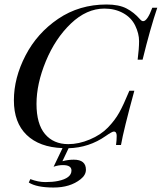

<svg xmlns="http://www.w3.org/2000/svg" viewBox="-20 -642 716 850"><path d="M306.6 64.9Q360.4 64.9 360.4 109.4Q360.4 132.8 336.9 151.4Q290.5 188.5 216.3 188.2Q142.1 188 107.4 166L114.3 150.9Q148.9 164.1 180.9 164.1Q212.9 164.1 236.8 159.2Q296.4 147 296.4 112.8Q296.4 88.9 258.3 88.9Q237.8 88.9 217.3 96.2L256.8 13.7Q154.3 9.8 97.9 -44.7Q41.5 -99.1 41.5 -198Q41.5 -296.9 92.8 -396Q144 -495.1 237.5 -558.6Q331.1 -622.1 451.7 -622.1Q506.3 -622.1 539.8 -604.7Q573.2 -587.4 599.6 -557.1Q606.9 -548.3 613.8 -548.3Q632.3 -548.3 654.3 -607.9H676.3Q645 -515.6 611.3 -377.9H589.4Q595.7 -427.2 595.7 -460.2Q595.7 -493.2 578.6 -528.6Q561.5 -564 525.1 -584Q488.8 -604 442.4 -604Q363.3 -604 293.9 -537.8Q224.6 -471.7 183.1 -371.3Q141.6 -271 141.6 -182.1Q141.6 -93.3 179.2 -48.6Q216.8 -3.9 282.7 -3.9Q328.6 -3.9 377.4 -24.4Q426.3 -44.9 457.5 -77.1Q488.8 -109.4 507.8 -143.6Q526.9 -177.7 552.7 -240.2H574.7Q527.3 -66.9 515.6 0H493.7Q496.6 -21.5 496.6 -40.5Q496.6 -59.6 483.9 -59.6Q476.1 -59.6 448.2 -40Q374.5 11.7 283.7 14.2L256.3 71.8Q281.2 64.9 306.6 64.9Z"/></svg>

Font: PlayfairDisplaySC-Italic
Style: Italic
Weight: 400
Italic angle: -14°
Designer: Claus Eggers Sørensen
Foundry: Claus Eggers Sørensen
Version: Version 1.004;PS 001.004;hotconv 1.0.70;makeotf.lib2.5.58329